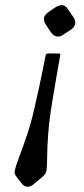

<svg xmlns="http://www.w3.org/2000/svg" viewBox="-20 -471 319 733"><path d="M111 230Q98 242 85 242Q73 242 63 230L44 205Q39 199 37 193.5Q35 188 36 183Q39 166 52.5 130.5Q66 95 84.5 40Q103 -15 119 -92Q129 -135 136.5 -172Q144 -209 149 -232.5Q154 -256 154 -259Q156 -267 165 -267H204Q211 -267 210 -259Q209 -256 205 -232.5Q201 -209 194.5 -172Q188 -135 181 -92Q168 -15 164 40.5Q160 96 160 131Q160 166 157 182Q154 195 141 205ZM222 -339Q209 -329 196 -332Q184 -334 174 -348L155 -377Q146 -391 148 -403Q150 -414 165 -425L193 -444Q208 -453 220 -451Q231 -449 240 -435L260 -406Q269 -393 267 -380Q264 -367 251 -358Z"/></svg>

Font: Young Serif Light
Style: Italic
Weight: 300
Italic angle: -10.979°
Designer: Bastien Sozeau
Foundry: NBR — Bastien Sozeau
Version: Version 5.001